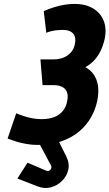

<svg xmlns="http://www.w3.org/2000/svg" viewBox="-20 -730 560 983"><path d="M187 -426 198 -294H256Q277 -294 292 -288Q307 -282 315.5 -271Q324 -260 326 -245.5Q328 -231 324 -213Q319 -184 302.5 -163Q286 -142 258.5 -131Q231 -120 192 -120Q168 -120 145 -124.5Q122 -129 103.5 -135Q85 -141 74 -145.5Q63 -150 63 -150L19 -21Q19 -21 31.5 -16Q44 -11 65.5 -4.5Q87 2 115 7Q143 12 173 12Q243 12 296 -7Q349 -26 386 -57.5Q423 -89 445.5 -128.5Q468 -168 477 -210Q491 -275 474.5 -319.5Q458 -364 417 -386Q444 -401 463.5 -422.5Q483 -444 496 -471.5Q509 -499 516 -531Q527 -584 510.5 -624.5Q494 -665 455.5 -687.5Q417 -710 362 -710Q338 -710 312 -706Q286 -702 258.5 -693.5Q231 -685 204 -673L217 -562Q228 -567 243 -570.5Q258 -574 273.5 -575.5Q289 -577 301 -577Q320 -577 333.5 -572Q347 -567 355 -557.5Q363 -548 365 -534Q367 -520 363 -503Q358 -478 342 -460.5Q326 -443 303.5 -434.5Q281 -426 255 -426ZM180 -13 178 -1 242 119Q245 126 242 133Q239 140 232.5 143.5Q226 147 217 144L121 103L69 184L172 224Q207 238 240.5 229Q274 220 298 196Q322 172 329.5 139.5Q337 107 320 72L283 -2L284 -8Z"/></svg>

Font: Advent Pro ExtraBold
Style: Italic
Weight: 800
Italic angle: -12°
Version: Version 3.000